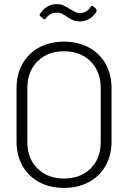

<svg xmlns="http://www.w3.org/2000/svg" viewBox="-20 -912 661 940"><path d="M61 -219V-481Q61 -548 90 -599.5Q119 -651 171.5 -679.5Q224 -708 293 -708Q362 -708 415 -679.5Q468 -651 497 -599.5Q526 -548 526 -481V-219Q526 -152 497 -100.5Q468 -49 415 -20.5Q362 8 293 8Q224 8 171.5 -20.5Q119 -49 90 -100.5Q61 -152 61 -219ZM473 -217V-482Q473 -562 423.5 -611.5Q374 -661 293 -661Q213 -661 163.5 -611.5Q114 -562 114 -482V-217Q114 -136 163.5 -87Q213 -38 293 -38Q374 -38 423.5 -87Q473 -136 473 -217ZM309 -829Q291 -841 282 -845.5Q273 -850 260 -850Q243 -850 230 -844Q217 -838 205 -823Q199 -813 191 -821L178 -832Q171 -839 177 -846Q209 -892 258 -892Q275 -892 288 -886.5Q301 -881 320 -869Q339 -858 349 -853Q359 -848 370 -848Q403 -848 424 -878Q430 -887 438 -880L449 -870Q456 -863 451 -853Q437 -830 415 -818.5Q393 -807 370 -807Q353 -807 339.5 -812.5Q326 -818 309 -829Z"/></svg>

Font: Barlow Light
Style: Regular
Weight: 300
Designer: Jeremy Tribby
Foundry: Tribby Type
Version: Version 1.422